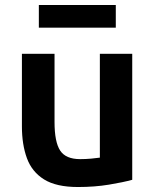

<svg xmlns="http://www.w3.org/2000/svg" viewBox="-20 -740 625 771"><path d="M293 11Q206 11 157 -19.5Q108 -50 88 -105Q68 -160 68 -232V-524H199V-250Q199 -170 221.5 -135.5Q244 -101 302 -101Q324 -101 346 -103Q368 -105 381 -107V-524H511V-18Q475 -8 417.5 1.5Q360 11 293 11ZM136 -629V-720H445V-629Z"/></svg>

Font: Ubuntu Sans
Style: Bold
Weight: 700
Designer: Dalton Maag Ltd
Foundry: Dalton Maag Ltd
Version: Version 1.006; ttfautohint (v1.8.4.7-5d5b)